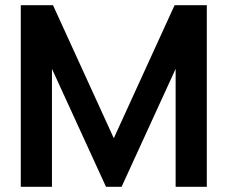

<svg xmlns="http://www.w3.org/2000/svg" viewBox="-20 -719 876 739"><path d="M60 -699H184L418 -187L652 -699H776V0H656V-454L448 0H388L180 -454V0H60Z"/></svg>

Font: Prompt Medium
Style: Regular
Weight: 500
Designer: Katatrad Team
Foundry: CadsonDemak
Version: Version 1.001